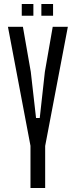

<svg xmlns="http://www.w3.org/2000/svg" viewBox="-20 -933 376 953"><path d="M131.3 0V-208.3V-209.3L19.4 -800H93.7L132.8 -576.6L158.9 -347.2H177.3L202.7 -576.6L241.7 -800H316.8L204.2 -208.5V-207.5V0ZM185.3 -855V-913.1H243.4V-855ZM88 -855V-913.1H145.7V-855Z"/></svg>

Font: Big Shoulders Thin
Style: Regular
Weight: 100
Designer: Patric King
Foundry: XO Type Co
Version: Version 2.002